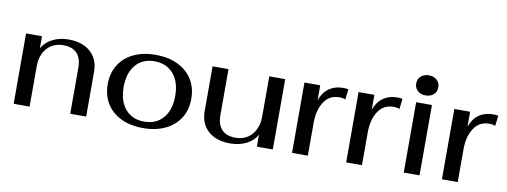

<svg xmlns="http://www.w3.org/2000/svg" viewBox="-58 -997 3480 1317"><g transform="rotate(10 1682.0 -338.5)"><path d="M70 -490H181V-406Q204 -449 253.5 -474.5Q303 -500 365 -500Q462 -500 518.5 -449.5Q575 -399 575 -313V0H464V-322Q464 -387 431.5 -421Q399 -455 337 -455Q266 -455 223.5 -407Q181 -359 181 -279V0H70Z M682 -245Q682 -322 717.5 -379.5Q753 -437 818.5 -468.5Q884 -500 972 -500Q1060 -500 1126 -468.5Q1192 -437 1228 -379.5Q1264 -322 1264 -245Q1264 -168 1228 -110.5Q1192 -53 1126 -21.5Q1060 10 972 10Q884 10 818.5 -21.5Q753 -53 717.5 -110.5Q682 -168 682 -245ZM1152 -245Q1152 -343 1103.5 -399Q1055 -455 972 -455Q889 -455 841 -399Q793 -343 793 -245Q793 -147 841 -91Q889 -35 972 -35Q1055 -35 1103.5 -91Q1152 -147 1152 -245Z M1369 -179V-490H1480V-170Q1480 -104 1512.5 -69.5Q1545 -35 1607 -35Q1678 -35 1721 -83Q1764 -131 1764 -211V-490H1875V0H1764V-84Q1741 -40 1691.5 -15Q1642 10 1579 10Q1481 10 1425 -40.5Q1369 -91 1369 -179Z M2009 -490H2119V-386Q2138 -441 2179 -470.5Q2220 -500 2280 -500Q2305 -500 2314 -496L2305 -424Q2290 -432 2263 -432Q2193 -432 2156 -374Q2119 -316 2119 -231V0H2009Z M2386 -490H2496V-386Q2515 -441 2556 -470.5Q2597 -500 2657 -500Q2682 -500 2691 -496L2682 -424Q2667 -432 2640 -432Q2570 -432 2533 -374Q2496 -316 2496 -231V0H2386Z M2765 -617Q2765 -648 2786.5 -667.5Q2808 -687 2842 -687Q2876 -687 2897.5 -667.5Q2919 -648 2919 -617Q2919 -586 2897.5 -566.5Q2876 -547 2842 -547Q2808 -547 2786.5 -566.5Q2765 -586 2765 -617ZM2787 -490H2897V0H2787Z M3053 -490H3163V-386Q3182 -441 3223 -470.5Q3264 -500 3324 -500Q3349 -500 3358 -496L3349 -424Q3334 -432 3307 -432Q3237 -432 3200 -374Q3163 -316 3163 -231V0H3053Z"/></g></svg>

Font: Fahkwang Medium
Style: Regular
Weight: 500
Version: Version 1.000; ttfautohint (v1.6)